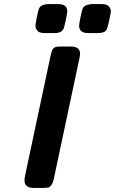

<svg xmlns="http://www.w3.org/2000/svg" viewBox="-20 -922 564 942"><path d="M100.1 -37.1Q100.1 -46.9 104 -64.9L228 -647.9Q234.9 -680.2 244.4 -687Q253.9 -693.8 276.9 -693.8H327.1Q373 -693.8 373 -657.2Q373 -652.3 368.2 -628.9L244.1 -44.9Q239.3 -22.9 231.2 -12.9Q223.1 -2.9 217 -2Q210.9 -1 194.8 0H145Q100.1 0 100.1 -37.1ZM153.8 -795.9Q153.8 -801.8 160.9 -838.4Q168 -875 172.9 -882.8Q182.6 -899.9 213.9 -901.9H266.1Q310.1 -901.9 310.1 -866.2Q310.1 -860.4 302.5 -822.3Q294.9 -784.2 289.1 -775.9Q277.8 -759.8 250 -759.8H198.2Q172.4 -759.8 163.1 -771.7Q153.8 -783.7 153.8 -795.9ZM368.2 -795.9Q368.2 -804.7 375.5 -840.3Q382.8 -876 387.2 -882.8Q396 -898.9 428.2 -901.9H479Q505.9 -901.9 514.9 -889.9Q523.9 -877.9 523.9 -866.2Q523.9 -860.4 515.9 -822.8Q507.8 -785.2 502.9 -776.9Q500 -772 496.1 -768.6Q492.2 -765.1 487.1 -763.7Q481.9 -762.2 479.5 -761.7Q477.1 -761.2 470.9 -760.5Q464.8 -759.8 463.9 -759.8H412.1Q368.2 -759.8 368.2 -795.9Z"/></svg>

Font: CMU Sans Serif
Style: BoldOblique
Weight: 700
Italic angle: -12°
Version: Version 0.7.0